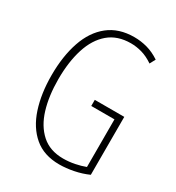

<svg xmlns="http://www.w3.org/2000/svg" viewBox="-176 -884 876 953"><g transform="rotate(30 262.5 -408.0)"><path d="M300 -407H469V-75Q431 -58 388 -49.5Q345 -41 307 -41Q219 -41 163 -88.5Q107 -136 80 -218.5Q53 -301 53 -406Q53 -515 81.5 -598.5Q110 -682 168.5 -728.5Q227 -775 315 -775Q353 -775 389.5 -765Q426 -755 462 -731L445 -699Q411 -722 379 -731Q347 -740 316 -740Q239 -740 189.5 -698Q140 -656 116 -580.5Q92 -505 92 -406Q92 -310 114.5 -236Q137 -162 185 -119Q233 -76 309 -76Q342 -76 374.5 -82.5Q407 -89 433 -99V-372H300Z"/></g></svg>

Font: Noto Sans Tamil UI ExtraCondensed ExtraLight
Style: Regular
Weight: 200
Width: 2
Designer: Jelle Bosma - Monotype Design Team
Foundry: Monotype Imaging Inc.
Version: Version 2.004; ttfautohint (v1.8.4.7-5d5b)